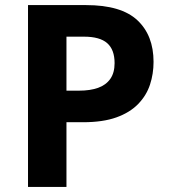

<svg xmlns="http://www.w3.org/2000/svg" viewBox="-20 -734 668 754"><path d="M318 -714Q456 -714 519.5 -654.5Q583 -595 583 -491Q583 -444 569 -401.5Q555 -359 522.5 -325.5Q490 -292 437 -273Q384 -254 306 -254H241V0H90V-714ZM310 -590H241V-378H291Q334 -378 365 -389Q396 -400 413 -424Q430 -448 430 -486Q430 -539 401 -564.5Q372 -590 310 -590Z"/></svg>

Font: Noto Sans Malayalam
Style: Regular
Weight: 400
Designer: Jelle Bosma - Monotype Design Team
Foundry: Monotype Imaging Inc.
Version: Version 2.103